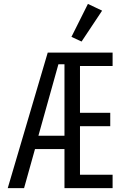

<svg xmlns="http://www.w3.org/2000/svg" viewBox="-20 -969 640 989"><path d="M312.1 0H560V-68.9H392V-318.9H547.9V-388.1H392V-628.9H560V-698.2H225.9L19.9 0H104L160.2 -201H312.1ZM177.9 -269.9 280.9 -638.1H312.1V-269.9ZM348 -779.1 400.2 -755 506 -914.1 432.9 -948.9Z"/></svg>

Font: Margiela Mono
Style: Regular
Weight: 400
Designer: Mike Abbink, Paul van der Laan, Pieter van Rosmalen
Foundry: Bold Monday
Version: Version 2.003 2021